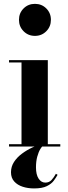

<svg xmlns="http://www.w3.org/2000/svg" viewBox="-20 -780 364 1022"><path d="M234.5 -460V-12.5H301V0H28V-12.5H94.5V-447.5H28V-460ZM166 -589Q130 -589 105.5 -613.8Q81 -638.5 81 -674.5Q81 -710.5 105.5 -735Q130 -759.5 166 -759.5Q202 -759.5 226.5 -735Q251 -710.5 251 -674.5Q251 -638.5 226.5 -613.8Q202 -589 166 -589ZM161.5 223Q128.5 223 100.8 214Q73 205 55.8 186Q38.5 167 38.5 137Q38.5 107 54.5 82.2Q70.5 57.5 96.8 38Q123 18.5 153.2 4.5Q183.5 -9.5 212 -18L216 -10Q205.5 -4 195.2 12.5Q185 29 178.2 54.2Q171.5 79.5 171.5 111Q171.5 149.5 185.5 170.8Q199.5 192 221 192Q241.5 192 254 178.5Q266.5 165 277.5 145L286.5 150.5Q279 164.5 266.5 181.5Q254 198.5 229.2 210.8Q204.5 223 161.5 223Z"/></svg>

Font: Bodoni Moda 18pt
Style: Bold
Weight: 700
Designer: Owen Earl
Foundry: indestructible type
Version: Version 2.004